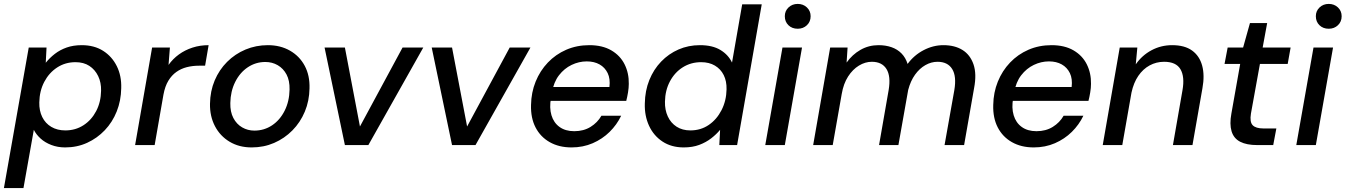

<svg xmlns="http://www.w3.org/2000/svg" viewBox="-35 -742 6882 982"><path d="M-15 220 112 -499H203L199 -421Q219 -446 245.5 -466.5Q272 -487 306 -499Q340 -511 383 -511Q447 -511 492.5 -482Q538 -453 562.5 -403.5Q587 -354 585 -291Q584 -227 562 -172Q540 -117 501 -76Q462 -35 410.5 -11.5Q359 12 298 12Q260 12 227.5 -0.5Q195 -13 172.5 -33.5Q150 -54 138 -78L85 220ZM299 -75Q351 -75 392 -101.5Q433 -128 457 -174Q481 -220 482 -278Q483 -320 467 -353Q451 -386 422 -405Q393 -424 351 -424Q299 -424 257.5 -397Q216 -370 191.5 -323.5Q167 -277 166 -218Q165 -176 181 -143.5Q197 -111 227.5 -93Q258 -75 299 -75Z M656 0 743 -499H834L827 -410Q849 -441 880 -463.5Q911 -486 949.5 -498.5Q988 -511 1032 -511L1014 -406H983Q950 -406 920.5 -398.5Q891 -391 867 -374Q843 -357 826 -329Q809 -301 801 -258L756 0Z M1252 12Q1188 12 1139.5 -17Q1091 -46 1064.5 -96.5Q1038 -147 1039 -211Q1040 -276 1063 -330.5Q1086 -385 1126.5 -425.5Q1167 -466 1220.5 -488.5Q1274 -511 1335 -511Q1399 -511 1448 -483Q1497 -455 1523.5 -405.5Q1550 -356 1548 -290Q1547 -226 1524 -171Q1501 -116 1460.5 -75Q1420 -34 1367 -11Q1314 12 1252 12ZM1266 -74Q1316 -74 1356.5 -101Q1397 -128 1421 -176Q1445 -224 1446 -284Q1447 -330 1430.5 -361Q1414 -392 1385.5 -408.5Q1357 -425 1322 -425Q1273 -425 1232.5 -398Q1192 -371 1168 -323Q1144 -275 1143 -215Q1142 -170 1158.5 -138.5Q1175 -107 1203.5 -90.5Q1232 -74 1266 -74Z M1729 0 1625 -499H1729L1806 -95L2024 -499H2130L1849 0Z M2277 0 2173 -499H2277L2354 -95L2572 -499H2678L2397 0Z M2888 12Q2824 12 2776.5 -15Q2729 -42 2704 -90.5Q2679 -139 2681 -205Q2682 -269 2704.5 -324.5Q2727 -380 2767 -422Q2807 -464 2861 -487.5Q2915 -511 2979 -511Q3046 -511 3091.5 -484.5Q3137 -458 3159.5 -413Q3182 -368 3181 -313Q3181 -293 3177 -269Q3173 -245 3168 -226H2756L2768 -297H3082Q3087 -339 3073 -368Q3059 -397 3031.5 -412.5Q3004 -428 2966 -428Q2926 -428 2888.5 -410Q2851 -392 2824 -357Q2797 -322 2788 -269L2783 -240Q2774 -191 2785.5 -152.5Q2797 -114 2827 -92.5Q2857 -71 2902 -71Q2950 -71 2985.5 -93Q3021 -115 3041 -150H3142Q3120 -104 3083 -67.5Q3046 -31 2996.5 -9.5Q2947 12 2888 12Z M3462 12Q3399 12 3353.5 -18Q3308 -48 3284.5 -99Q3261 -150 3263 -213Q3264 -278 3286 -332.5Q3308 -387 3346.5 -427Q3385 -467 3435.5 -489Q3486 -511 3545 -511Q3609 -511 3649.5 -486.5Q3690 -462 3709 -422L3761 -720H3861L3735 0H3644L3648 -78Q3629 -55 3602.5 -34.5Q3576 -14 3541.5 -1Q3507 12 3462 12ZM3496 -75Q3549 -75 3590 -103Q3631 -131 3655.5 -179Q3680 -227 3681 -285Q3682 -327 3666.5 -358Q3651 -389 3621.5 -406.5Q3592 -424 3551 -424Q3499 -424 3457.5 -398Q3416 -372 3391.5 -326Q3367 -280 3366 -222Q3365 -180 3380.5 -146.5Q3396 -113 3425.5 -94Q3455 -75 3496 -75Z M3879 0 3967 -499H4067L3979 0ZM4045 -595Q4016 -595 3997.5 -613Q3979 -631 3979 -659Q3979 -686 3998 -704Q4017 -722 4045 -722Q4073 -722 4092 -704Q4111 -686 4111 -659Q4111 -631 4092 -613Q4073 -595 4045 -595Z M4124 0 4211 -499H4300L4295 -422Q4324 -463 4366 -487Q4408 -511 4458 -511Q4495 -511 4525 -500.5Q4555 -490 4576 -468.5Q4597 -447 4607 -415Q4640 -460 4689 -485.5Q4738 -511 4790 -511Q4848 -511 4887.5 -486.5Q4927 -462 4944 -413Q4961 -364 4947 -291L4896 0H4796L4846 -281Q4858 -352 4835 -389Q4812 -426 4760 -426Q4728 -426 4698 -409Q4668 -392 4645 -360Q4622 -328 4610 -282L4560 0H4461L4510 -281Q4522 -352 4499 -389Q4476 -426 4424 -426Q4390 -426 4358 -406.5Q4326 -387 4302.5 -350.5Q4279 -314 4270 -261L4224 0Z M5252 12Q5188 12 5140.5 -15Q5093 -42 5068 -90.5Q5043 -139 5045 -205Q5046 -269 5068.5 -324.5Q5091 -380 5131 -422Q5171 -464 5225 -487.5Q5279 -511 5343 -511Q5410 -511 5455.5 -484.5Q5501 -458 5523.5 -413Q5546 -368 5545 -313Q5545 -293 5541 -269Q5537 -245 5532 -226H5120L5132 -297H5446Q5451 -339 5437 -368Q5423 -397 5395.5 -412.5Q5368 -428 5330 -428Q5290 -428 5252.5 -410Q5215 -392 5188 -357Q5161 -322 5152 -269L5147 -240Q5138 -191 5149.5 -152.5Q5161 -114 5191 -92.5Q5221 -71 5266 -71Q5314 -71 5349.5 -93Q5385 -115 5405 -150H5506Q5484 -104 5447 -67.5Q5410 -31 5360.5 -9.5Q5311 12 5252 12Z M5605 0 5692 -499H5782L5774 -413Q5806 -459 5854.5 -485Q5903 -511 5960 -511Q6024 -511 6062 -483.5Q6100 -456 6113.5 -406.5Q6127 -357 6115 -291L6064 0H5964L6013 -281Q6025 -350 6002.5 -388Q5980 -426 5919 -426Q5879 -426 5845 -407.5Q5811 -389 5787 -354Q5763 -319 5752 -268L5705 0Z M6395 0Q6341 0 6308 -17Q6275 -34 6264 -70.5Q6253 -107 6263 -161L6308 -415H6228L6244 -499H6323L6358 -624H6446L6423 -499H6566L6551 -415H6409L6363 -161Q6356 -118 6372 -101.5Q6388 -85 6427 -85H6493L6477 0Z M6595 0 6683 -499H6783L6695 0ZM6761 -595Q6732 -595 6713.5 -613Q6695 -631 6695 -659Q6695 -686 6714 -704Q6733 -722 6761 -722Q6789 -722 6808 -704Q6827 -686 6827 -659Q6827 -631 6808 -613Q6789 -595 6761 -595Z"/></svg>

Font: DM Sans 20pt Medium
Style: Italic
Weight: 500
Italic angle: -10°
Version: Version 4.004;gftools[0.9.30]